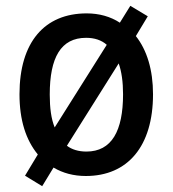

<svg xmlns="http://www.w3.org/2000/svg" viewBox="-20 -595 594 660"><path d="M506 -271C506 -355 485 -423 447 -471L488 -539L428 -575L392 -517C360 -538 321 -549 278 -549C133 -549 47 -450 47 -271C47 -182 69 -114 110 -64L66 9L125 45L164 -19C196 0 233 10 275 10C419 10 506 -92 506 -271ZM151 -270C151 -397 189 -465 276 -465C305 -465 329 -457 347 -441L168 -157C156 -186 151 -224 151 -270ZM403 -271C403 -145 364 -74 277 -74C250 -74 227 -81 210 -94L388 -377C398 -349 403 -313 403 -271Z"/></svg>

Font: Noto Sans Arabic UI SmCn Md
Style: Regular
Weight: 500
Width: 4
Designer: Monotype Design Team, Nadine Chahine and Nizar Qandah
Foundry: Monotype Imaging Inc.
Version: Version 2.010